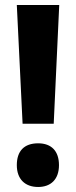

<svg xmlns="http://www.w3.org/2000/svg" viewBox="-20 -734 303 765"><path d="M194 -241 216 -714H47L70 -241ZM47 -76C47 -20 80 11 132 11C183 11 215 -20 215 -76C215 -132 185 -163 132 -163C76 -163 47 -132 47 -76Z"/></svg>

Font: Noto Sans Lao UI ExtCond ExtBd
Style: Regular
Weight: 800
Width: 2
Designer: Monotype Design Team
Foundry: Monotype Imaging Inc.
Version: Version 2.000